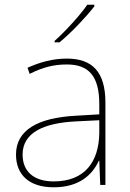

<svg xmlns="http://www.w3.org/2000/svg" viewBox="-20 -786 551 816"><path d="M381 -759V-766H351C322 -723 257 -652 212 -612V-606H233C286 -650 346 -714 381 -759ZM264 -537C205 -537 150 -522 97 -498L106 -472C163 -501 211 -512 264 -512C357 -512 402 -463 402 -343V-300L299 -294C142 -285 48 -234 48 -129C48 -45 102 10 208 10C316 10 372 -42 400 -103H402L406 0H428V-350C428 -480 373 -537 264 -537ZM301 -270 402 -275V-220C400 -99 341 -15 208 -15C123 -15 76 -58 76 -129C76 -222 165 -263 301 -270Z"/></svg>

Font: Noto Sans Sinhala Thin
Style: Regular
Weight: 100
Designer: Jelle Bosma - Monotype Design Team
Foundry: Monotype Imaging Inc.
Version: Version 2.006